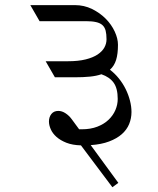

<svg xmlns="http://www.w3.org/2000/svg" viewBox="-20 -665 634 770"><path d="M101.6 -644.5H280.3Q317.4 -644.5 349.1 -628.9Q380.9 -613.3 404.1 -589.8Q427.2 -566.4 440.2 -538.3Q453.1 -510.3 453.1 -485.4Q453.1 -448.7 445.6 -424.6Q438 -400.4 420.9 -385.3Q440.4 -370.6 456.5 -350.6Q472.7 -330.6 483.9 -307.9Q495.1 -285.2 501.2 -261.5Q507.3 -237.8 507.3 -215.8Q507.3 -190.4 498 -167.7Q488.8 -145 468.8 -127.2Q448.7 -109.4 417.7 -97.7Q386.7 -85.9 343.8 -83L454.6 68.4L430.7 85.9L304.7 -82Q270.5 -83 246.3 -92.5Q222.2 -102.1 206.5 -116Q190.9 -129.9 183.6 -146.5Q176.3 -163.1 176.3 -177.7Q176.3 -195.3 186 -207.8Q195.8 -220.2 213.9 -220.2Q228.5 -220.2 242.9 -210.7Q257.3 -201.2 267.6 -187L297.4 -146.5H307.6Q343.3 -146.5 370.4 -157Q397.5 -167.5 415.5 -184.8Q433.6 -202.1 442.9 -223.9Q452.1 -245.6 452.1 -268.1Q452.1 -310.5 435.8 -333.3Q419.4 -356 386.7 -367.2Q367.2 -360.4 340.6 -357.7Q314 -355 278.8 -355H200.2L163.1 -419.4H252.4Q294.4 -419.4 323.7 -426.8Q353 -434.1 371.6 -446.5Q390.1 -459 398.7 -474.6Q407.2 -490.2 407.2 -507.3Q407.2 -528.3 403.6 -542.2Q399.9 -556.2 390.6 -564.5Q381.3 -572.8 365.2 -576.4Q349.1 -580.1 324.2 -580.1H138.7Z"/></svg>

Font: Kurinto Seri
Style: Regular
Weight: 400
Designer: Kurinto was developed by Clint Goss from a range of fonts that are compatible with the SIL Open Font License Version 1.1
Foundry: Clinton F. Goss
Version: Version 2.196; July 25, 2020